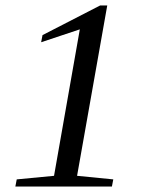

<svg xmlns="http://www.w3.org/2000/svg" viewBox="-20 -680 540 700"><path d="M261 -39 393 -26 388 0H36L41 -26L177 -39L271 -573L130 -526L135 -552L345 -660H371Z"/></svg>

Font: Libra Serif Modern
Style: Italic
Weight: 400
Italic angle: -12°
Designer: Stefan Peev, Context Ltd
Foundry: Stefan Peev, Context Ltd
Version: Version 1.000